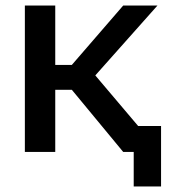

<svg xmlns="http://www.w3.org/2000/svg" viewBox="-20 -550 627 695"><path d="M563 125H464V0H426L240 -225H180V0H70V-530H180V-315H240L426 -530H550L325 -277L480 -94H563Z"/></svg>

Font: Golos Text Medium
Style: Regular
Weight: 500
Designer: A.Korolkova, Vitaly Kuzmin
Foundry: ParaType Ltd
Version: Version 2.004